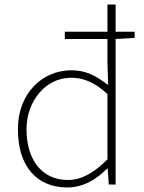

<svg xmlns="http://www.w3.org/2000/svg" viewBox="-20 -814 635 847"><path d="M280 -20C163 -20 97 -111 97 -244C97 -369 182 -471 293 -471C348 -471 396 -452 454 -399V-111C396 -53 341 -20 280 -20ZM266 -642H454V-537L457 -439C403 -480 359 -504 295 -504C167 -504 59 -403 59 -244C59 -77 145 13 277 13C350 13 409 -26 452 -70H455L460 0H490V-642L574 -647V-674H490V-794H454V-674H266Z"/></svg>

Font: Noto Sans CJK SC Thin
Style: Regular
Weight: 100
Designer: Ryoko NISHIZUKA 西塚涼子 (kana, bopomofo & ideographs); Paul D. Hunt (Latin, Greek & Cyrillic); Sandoll Communications 산돌커뮤니
Foundry: Adobe
Version: Version 2.004;hotconv 1.0.118;makeotfexe 2.5.65603